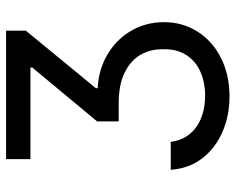

<svg xmlns="http://www.w3.org/2000/svg" viewBox="-90 -656 757 616"><g transform="rotate(-90 288.0 -348.5)"><path d="M288.1 -68.4Q331.1 -68.4 365.2 -83.5Q399.4 -98.6 418.9 -128.9Q438.5 -159.2 437.5 -201.2Q438.5 -242.2 420.4 -274.4Q402.3 -306.6 363.3 -326.2Q324.2 -345.7 263.7 -345.7H206.1V-415L378.9 -623V-628.9H85V-707H497.1V-643.6L312.5 -418.9V-413.1Q373 -410.2 421.4 -381.3Q469.7 -352.5 497.1 -305.2Q524.4 -257.8 524.4 -200.2Q524.4 -140.6 494.1 -92.8Q463.9 -44.9 409.7 -17.6Q355.5 9.8 286.1 9.8Q223.6 9.8 171.4 -13.2Q119.1 -36.1 86.9 -78.6Q54.7 -121.1 50.8 -178.7H140.6Q144.5 -144.5 164.1 -119.6Q183.6 -94.7 215.8 -81.5Q248 -68.4 288.1 -68.4Z"/></g></svg>

Font: Pretendard GOV Variable
Style: Regular
Weight: 400
Designer: Base glyphs from Inter by Rasmus Andersson; Hangul glyphs from Noto Sans CJK(Source Han Sans) by Jang Soo-young and Kang
Foundry: Kil Hyung-jin
Version: Version 1.307;Glyphs 3.2 (3192)